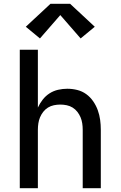

<svg xmlns="http://www.w3.org/2000/svg" viewBox="-20 -999 640 1019"><path d="M85 0V-735H181V-428Q191 -450 206.5 -470Q222 -490 243 -503.5Q264 -517 288.5 -522.5Q313 -528 337 -528Q364 -528 390 -521.5Q416 -515 437.5 -499.5Q459 -484 474.5 -461.5Q490 -439 499 -414Q508 -389 511.5 -363Q515 -337 515 -310V0H419V-310Q419 -327 416.5 -344Q414 -361 407.5 -376.5Q401 -392 390.5 -405.5Q380 -419 365.5 -428Q351 -437 334 -440.5Q317 -444 300 -444Q283 -444 266 -440.5Q249 -437 234.5 -428Q220 -419 209.5 -405.5Q199 -392 192.5 -376.5Q186 -361 183.5 -344Q181 -327 181 -310V0ZM192 -795 117 -857 248 -979H352L483 -857L408 -795L300 -919Z"/></svg>

Font: Zed Mono Medium Extended
Style: Regular
Weight: 500
Width: 7
Monospace: yes
Designer: Belleve Invis
Foundry: Belleve Invis
Version: Version 1.0.0; ttfautohint (v1.8.4)